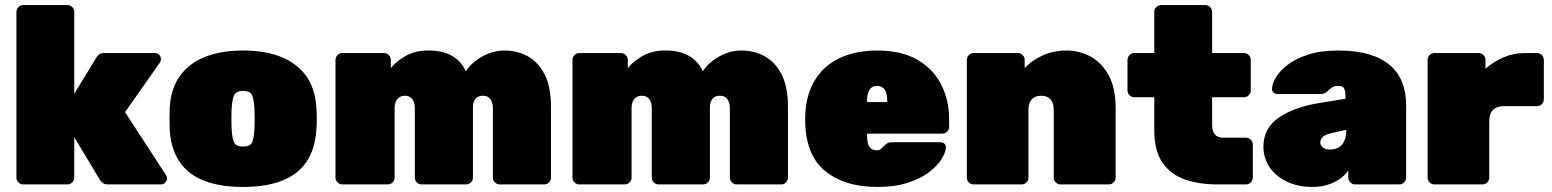

<svg xmlns="http://www.w3.org/2000/svg" viewBox="-20 -730 6144 760"><path d="M72 0Q61 0 53 -8Q45 -16 45 -27V-683Q45 -694 53 -702Q61 -710 72 -710H247Q258 -710 266 -702Q274 -694 274 -683V-359L362 -503Q364 -507 371 -513.5Q378 -520 391 -520H593Q603 -520 610 -513Q617 -506 617 -496Q617 -492 615.5 -487.5Q614 -483 612 -481L475 -286L637 -37Q641 -31 641 -24Q641 -14 634 -7Q627 0 617 0H407Q392 0 385 -7.5Q378 -15 376 -17L274 -187V-27Q274 -16 266 -8Q258 0 247 0Z M942 10Q850 10 787 -15Q724 -40 690.5 -90Q657 -140 652 -213Q651 -236 651 -260.5Q651 -285 652 -307Q657 -381 693 -430.5Q729 -480 792 -505Q855 -530 942 -530Q1029 -530 1092 -505Q1155 -480 1191 -430.5Q1227 -381 1232 -307Q1234 -285 1234 -260.5Q1234 -236 1232 -213Q1227 -140 1193.5 -90Q1160 -40 1097 -15Q1034 10 942 10ZM942 -150Q971 -150 978 -166.5Q985 -183 987 -218Q988 -233 988 -260Q988 -287 987 -302Q985 -335 978 -352.5Q971 -370 942 -370Q914 -370 906.5 -352.5Q899 -335 897 -302Q896 -287 896 -260Q896 -233 897 -218Q899 -183 906.5 -166.5Q914 -150 942 -150Z M1335 0Q1324 0 1316 -8Q1308 -16 1308 -27V-493Q1308 -504 1316 -512Q1324 -520 1335 -520H1500Q1511 -520 1519 -512Q1527 -504 1527 -493V-460Q1544 -483 1580.5 -505.5Q1617 -528 1666 -530Q1784 -534 1824 -448Q1847 -483 1889 -506.5Q1931 -530 1977 -530Q2028 -530 2069.5 -507Q2111 -484 2136 -435Q2161 -386 2161 -307V-27Q2161 -16 2153 -8Q2145 0 2134 0H1958Q1947 0 1939 -8Q1931 -16 1931 -27V-302Q1931 -318 1926 -329Q1921 -340 1912.5 -345.5Q1904 -351 1891 -351Q1879 -351 1870 -345.5Q1861 -340 1856.5 -329Q1852 -318 1852 -302V-27Q1852 -16 1844 -8Q1836 0 1825 0H1649Q1638 0 1630 -8Q1622 -16 1622 -27V-302Q1622 -318 1617 -329Q1612 -340 1603.5 -345.5Q1595 -351 1582 -351Q1570 -351 1561 -345Q1552 -339 1547 -328.5Q1542 -318 1542 -302V-27Q1542 -16 1534 -8Q1526 0 1515 0Z M2273 0Q2262 0 2254 -8Q2246 -16 2246 -27V-493Q2246 -504 2254 -512Q2262 -520 2273 -520H2438Q2449 -520 2457 -512Q2465 -504 2465 -493V-460Q2482 -483 2518.5 -505.5Q2555 -528 2604 -530Q2722 -534 2762 -448Q2785 -483 2827 -506.5Q2869 -530 2915 -530Q2966 -530 3007.5 -507Q3049 -484 3074 -435Q3099 -386 3099 -307V-27Q3099 -16 3091 -8Q3083 0 3072 0H2896Q2885 0 2877 -8Q2869 -16 2869 -27V-302Q2869 -318 2864 -329Q2859 -340 2850.5 -345.5Q2842 -351 2829 -351Q2817 -351 2808 -345.5Q2799 -340 2794.5 -329Q2790 -318 2790 -302V-27Q2790 -16 2782 -8Q2774 0 2763 0H2587Q2576 0 2568 -8Q2560 -16 2560 -27V-302Q2560 -318 2555 -329Q2550 -340 2541.5 -345.5Q2533 -351 2520 -351Q2508 -351 2499 -345Q2490 -339 2485 -328.5Q2480 -318 2480 -302V-27Q2480 -16 2472 -8Q2464 0 2453 0Z M3453 10Q3322 10 3244.5 -54.5Q3167 -119 3167 -259Q3167 -261 3167 -263Q3167 -265 3167 -266Q3169 -352 3204.5 -411Q3240 -470 3303.5 -500Q3367 -530 3452 -530Q3550 -530 3613 -492.5Q3676 -455 3706.5 -393.5Q3737 -332 3737 -258V-228Q3737 -217 3729 -209Q3721 -201 3710 -201H3412Q3412 -200 3412 -199Q3412 -198 3412 -196Q3412 -176 3415.5 -162.5Q3419 -149 3428 -142Q3437 -135 3451 -135Q3457 -135 3461.5 -137Q3466 -139 3470.5 -143.5Q3475 -148 3480 -153Q3489 -162 3495 -164.5Q3501 -167 3513 -167H3702Q3712 -167 3718.5 -161Q3725 -155 3724 -145Q3723 -126 3706.5 -99.5Q3690 -73 3657 -48Q3624 -23 3573 -6.5Q3522 10 3453 10ZM3412 -326H3492V-327Q3492 -349 3487.5 -363Q3483 -377 3474 -383.5Q3465 -390 3452 -390Q3439 -390 3430 -383.5Q3421 -377 3416.5 -363Q3412 -349 3412 -327Z M3834 0Q3823 0 3815 -8Q3807 -16 3807 -27V-493Q3807 -504 3815 -512Q3823 -520 3834 -520H4009Q4020 -520 4028 -512Q4036 -504 4036 -493V-460Q4061 -489 4105 -509.5Q4149 -530 4202 -530Q4253 -530 4297 -506Q4341 -482 4368.5 -432Q4396 -382 4396 -303V-27Q4396 -16 4388 -8Q4380 0 4369 0H4178Q4167 0 4159 -8Q4151 -16 4151 -27V-296Q4151 -323 4138 -337Q4125 -351 4101 -351Q4077 -351 4064 -337Q4051 -323 4051 -296V-27Q4051 -16 4043 -8Q4035 0 4024 0Z M4799 0Q4727 0 4670.5 -19.5Q4614 -39 4581.5 -86Q4549 -133 4549 -215V-345H4470Q4459 -345 4451 -353Q4443 -361 4443 -372V-493Q4443 -504 4451 -512Q4459 -520 4470 -520H4549V-683Q4549 -694 4557 -702Q4565 -710 4576 -710H4751Q4762 -710 4770 -702Q4778 -694 4778 -683V-520H4904Q4915 -520 4923 -512Q4931 -504 4931 -493V-372Q4931 -361 4923 -353Q4915 -345 4904 -345H4778V-235Q4778 -212 4788.5 -198.5Q4799 -185 4821 -185H4912Q4923 -185 4931 -177Q4939 -169 4939 -158V-27Q4939 -16 4931 -8Q4923 0 4912 0Z M5175 10Q5118 10 5074 -11Q5030 -32 5005.5 -68Q4981 -104 4981 -149Q4981 -222 5040.5 -263.5Q5100 -305 5200 -322L5306 -339V-340Q5306 -366 5301.5 -378Q5297 -390 5276 -390Q5262 -390 5253.5 -384.5Q5245 -379 5235 -369Q5224 -358 5207 -358H5037Q5027 -358 5020.5 -364Q5014 -370 5015 -380Q5016 -399 5031 -424.5Q5046 -450 5077.5 -474Q5109 -498 5158.5 -514Q5208 -530 5278 -530Q5346 -530 5396.5 -515.5Q5447 -501 5480 -473.5Q5513 -446 5529.5 -405.5Q5546 -365 5546 -314V-27Q5546 -16 5538 -8Q5530 0 5519 0H5344Q5333 0 5325 -8Q5317 -16 5317 -27V-55Q5303 -35 5281.5 -20.5Q5260 -6 5233 2Q5206 10 5175 10ZM5244 -138Q5264 -138 5278.5 -146Q5293 -154 5301 -171.5Q5309 -189 5309 -215V-216L5250 -203Q5224 -197 5215 -187Q5206 -177 5206 -166Q5206 -159 5210.5 -152.5Q5215 -146 5223.5 -142Q5232 -138 5244 -138Z M5658 0Q5647 0 5639 -8Q5631 -16 5631 -27V-493Q5631 -504 5639 -512Q5647 -520 5658 -520H5833Q5844 -520 5852 -512Q5860 -504 5860 -493V-458Q5892 -486 5931.5 -503Q5971 -520 6016 -520H6064Q6075 -520 6083 -512Q6091 -504 6091 -493V-337Q6091 -326 6083 -318Q6075 -310 6064 -310H5935Q5905 -310 5890 -295Q5875 -280 5875 -250V-27Q5875 -16 5867 -8Q5859 0 5848 0Z"/></svg>

Font: Rubik Black
Style: Regular
Weight: 900
Designer: Hubert and Fischer
Foundry: Hubert and Fischer
Version: Version 2.300;gftools[0.9.30]